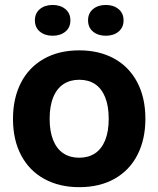

<svg xmlns="http://www.w3.org/2000/svg" viewBox="-20 -750 643 779"><path d="M32.7 -267.7Q32.7 -350.7 64.6 -413.5Q96.6 -476.3 157.4 -511Q218.3 -545.7 301.7 -545.7Q382 -545.7 442.7 -512.6Q503.4 -479.4 536.6 -416.8Q569.9 -354.1 569.9 -268Q569.9 -185 538.1 -122.4Q506.3 -59.7 445.6 -25.1Q384.9 9.4 301.7 9.4Q221.1 9.4 160.3 -23.7Q99.4 -56.9 66.1 -119.4Q32.7 -181.9 32.7 -267.7ZM421.1 -268Q421.1 -319.9 406.6 -355.6Q392.1 -391.3 365.4 -408.9Q338.7 -426.4 301.7 -426.4Q265 -426.4 238 -409Q211 -391.6 196.2 -355.9Q181.4 -320.1 181.4 -267.7Q181.4 -216.1 196.1 -180.6Q210.7 -145 237.6 -127.6Q264.4 -110.1 301.4 -110.1Q338.1 -110.1 364.9 -127.4Q391.6 -144.7 406.4 -180.3Q421.1 -215.9 421.1 -268ZM337.3 -667.4Q337.3 -696.4 357.5 -713.1Q377.8 -729.9 409.3 -729.9Q440.8 -729.9 461 -713.1Q481.3 -696.4 481.3 -667.4Q481.3 -638.4 461 -621.7Q440.8 -605 409.3 -605Q377.8 -605 357.5 -621.7Q337.3 -638.4 337.3 -667.4ZM121.6 -667.4Q121.6 -696.4 141.8 -713.1Q162.1 -729.9 193.6 -729.9Q225.1 -729.9 245.3 -713.1Q265.6 -696.4 265.6 -667.4Q265.6 -638.4 245.3 -621.7Q225.1 -605 193.6 -605Q162.1 -605 141.8 -621.7Q121.6 -638.4 121.6 -667.4Z"/></svg>

Font: Mona Sans VF XLt
Style: Regular
Weight: 200
Designer: Deni Anggara
Foundry: GitHub
Version: Version 2.000;Glyphs 3.2.3 (3260)